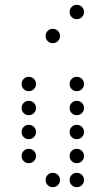

<svg xmlns="http://www.w3.org/2000/svg" viewBox="-20 -800 440 800"><path d="M300 -720C317 -720 330 -733 330 -750C330 -767 317 -780 300 -780C283 -780 270 -767 270 -750C270 -733 283 -720 300 -720ZM200 -620C217 -620 230 -633 230 -650C230 -667 217 -680 200 -680C183 -680 170 -667 170 -650C170 -633 183 -620 200 -620ZM100 -420C117 -420 130 -433 130 -450C130 -467 117 -480 100 -480C83 -480 70 -467 70 -450C70 -433 83 -420 100 -420ZM300 -420C317 -420 330 -433 330 -450C330 -467 317 -480 300 -480C283 -480 270 -467 270 -450C270 -433 283 -420 300 -420ZM100 -320C117 -320 130 -333 130 -350C130 -367 117 -380 100 -380C83 -380 70 -367 70 -350C70 -333 83 -320 100 -320ZM300 -320C317 -320 330 -333 330 -350C330 -367 317 -380 300 -380C283 -380 270 -367 270 -350C270 -333 283 -320 300 -320ZM100 -220C117 -220 130 -233 130 -250C130 -267 117 -280 100 -280C83 -280 70 -267 70 -250C70 -233 83 -220 100 -220ZM300 -220C317 -220 330 -233 330 -250C330 -267 317 -280 300 -280C283 -280 270 -267 270 -250C270 -233 283 -220 300 -220ZM100 -120C117 -120 130 -133 130 -150C130 -167 117 -180 100 -180C83 -180 70 -167 70 -150C70 -133 83 -120 100 -120ZM300 -120C317 -120 330 -133 330 -150C330 -167 317 -180 300 -180C283 -180 270 -167 270 -150C270 -133 283 -120 300 -120ZM200 -20C217 -20 230 -33 230 -50C230 -67 217 -80 200 -80C183 -80 170 -67 170 -50C170 -33 183 -20 200 -20ZM300 -20C317 -20 330 -33 330 -50C330 -67 317 -80 300 -80C283 -80 270 -67 270 -50C270 -33 283 -20 300 -20Z"/></svg>

Font: TINY 5x3 60
Style: Regular
Weight: 150
Designer: Jack Halten Fahnestock
Foundry: Velvetyne Type Foundry
Version: Version 1.002;hotconv 1.0.109;makeotfexe 2.5.65596